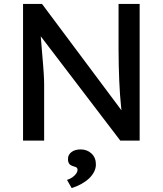

<svg xmlns="http://www.w3.org/2000/svg" viewBox="-20 -720 833 983"><path d="M98 0V-700H195L623 -127L607 -118Q603 -143 600 -172.5Q597 -202 594.5 -235.5Q592 -269 590.5 -306.5Q589 -344 588 -385Q587 -426 587 -470V-700H695V0H596L175 -552L186 -566Q191 -505 194.5 -462.5Q198 -420 200.5 -390.5Q203 -361 204 -342.5Q205 -324 205.5 -312Q206 -300 206 -291V0ZM323 201Q337 197 349.5 188.5Q362 180 369.5 169.5Q377 159 377 149Q377 143 373.5 139Q370 135 358 132Q340 127 334 118Q328 109 328 94Q328 72 346 58.5Q364 45 393 45Q426 45 448.5 66Q471 87 471 122Q471 141 462 159Q453 177 437 192.5Q421 208 398 221Q375 234 347 243Z"/></svg>

Font: Mach
Style: Regular
Weight: 400
Version: Version 1.002